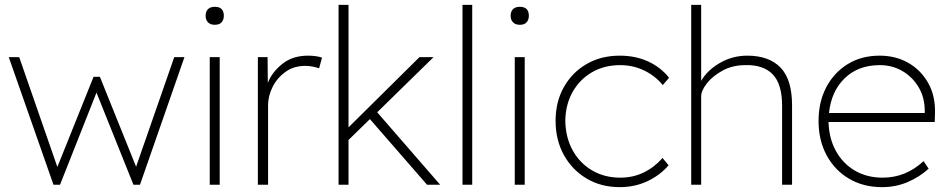

<svg xmlns="http://www.w3.org/2000/svg" viewBox="-20 -760 3903 790"><path d="M200 0 16 -525H59L216 -73L365 -444H391L540 -74L697 -525H739L556 0H529L377 -379L227 0Z M864 -658Q845 -658 835.5 -668.5Q826 -679 826 -695Q826 -712 835.5 -722Q845 -732 864 -732Q901 -732 901 -695Q901 -679 892 -668.5Q883 -658 864 -658ZM843 0V-525H884V0Z M1041 0V-525H1081L1082 -419Q1099 -463 1141.5 -497Q1184 -531 1247 -531Q1281 -531 1305 -523L1293 -479Q1278 -484 1263.5 -486.5Q1249 -489 1237 -489Q1188 -489 1153.5 -463.5Q1119 -438 1101 -401Q1083 -364 1083 -327V0Z M1373 0V-740H1414V-236L1706 -525H1764L1532 -298L1791 0H1737L1502 -270L1414 -184V0Z M1883 0V-740H1923V0Z M2119 -658Q2100 -658 2090.5 -668.5Q2081 -679 2081 -695Q2081 -712 2090.5 -722Q2100 -732 2119 -732Q2156 -732 2156 -695Q2156 -679 2147 -668.5Q2138 -658 2119 -658ZM2098 0V-525H2139V0Z M2530 10Q2453 10 2393.5 -25.5Q2334 -61 2300 -122.5Q2266 -184 2266 -263Q2266 -341 2300 -401.5Q2334 -462 2393.5 -496.5Q2453 -531 2530 -531Q2595 -531 2647 -507Q2699 -483 2733 -440L2707 -410Q2676 -448 2630.5 -470Q2585 -492 2532 -492Q2466 -492 2415.5 -462.5Q2365 -433 2336 -381.5Q2307 -330 2306 -263Q2307 -195 2336 -142Q2365 -89 2416 -59Q2467 -29 2532 -29Q2585 -29 2629 -50.5Q2673 -72 2706 -110L2731 -80Q2696 -39 2644 -14.5Q2592 10 2530 10Z M2824 0V-740H2865V-427Q2890 -471 2942 -501Q2994 -531 3055 -531Q3144 -531 3191.5 -482Q3239 -433 3239 -326V0H3198V-325Q3198 -414 3159.5 -454Q3121 -494 3047 -492Q2994 -492 2953 -469.5Q2912 -447 2888.5 -417Q2865 -387 2865 -363V0Z M3609 10Q3532 10 3473 -25Q3414 -60 3381 -121.5Q3348 -183 3348 -262Q3348 -341 3380 -401.5Q3412 -462 3468.5 -496.5Q3525 -531 3599 -531Q3666 -531 3718 -501Q3770 -471 3800 -417Q3830 -363 3827 -289L3826 -258H3389Q3391 -190 3419.5 -138.5Q3448 -87 3497.5 -58Q3547 -29 3612 -29Q3707 -29 3780 -97L3801 -66Q3764 -32 3715 -11Q3666 10 3609 10ZM3600 -492Q3511 -492 3455.5 -438Q3400 -384 3391 -295H3785V-303Q3785 -359 3759.5 -401.5Q3734 -444 3692.5 -468Q3651 -492 3600 -492Z"/></svg>

Font: Readex Pro Light
Style: Regular
Weight: 300
Designer: Bonnie Shaver-Troup, Thomas Jockin
Foundry: Lexend
Version: Version 1.200; ttfautohint (v1.8.3)